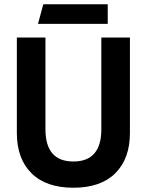

<svg xmlns="http://www.w3.org/2000/svg" viewBox="-20 -864 688 900"><path d="M158 -752 183 -844H485V-752ZM193 -258Q193 -107 324 -107Q455 -107 455 -258V-688H589V-241Q589 -120 520.5 -52Q452 16 324 16Q196 16 127.5 -52Q59 -120 59 -241V-688H193Z"/></svg>

Font: Techna Sans
Style: Regular
Weight: 400
Designer: Carl Enlund
Version: Version 1.003